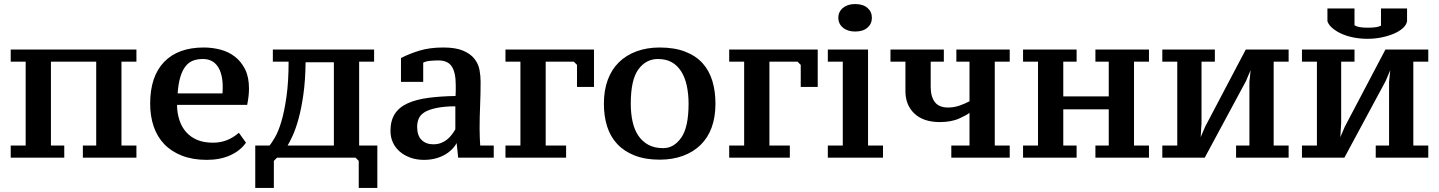

<svg xmlns="http://www.w3.org/2000/svg" viewBox="-20 -775 7120 950"><path d="M298 5H33V-55H107V-470H33V-530H655V-470H581V-55H655V5H390V-55H456V-470H232V-55H298Z M1197 -69Q1169 -29 1119 -6.5Q1069 16 1003 16Q934 16 881 -4.5Q828 -25 793 -61.5Q758 -98 740.5 -149Q723 -200 723 -262Q723 -397 792 -468.5Q861 -540 988 -540Q1030 -540 1070.5 -529.5Q1111 -519 1142.5 -494.5Q1174 -470 1193 -431.5Q1212 -393 1212 -337Q1212 -320 1210 -301Q1208 -282 1203 -256H856Q856 -217 867.5 -181.5Q879 -146 901.5 -121Q924 -96 956.5 -82.5Q989 -69 1034 -69Q1070 -69 1101.5 -81Q1133 -93 1162 -118ZM984 -483Q956 -483 935 -475Q914 -467 898 -447Q882 -427 872 -393Q862 -359 859 -313H1081Q1081 -317 1081.5 -326.5Q1082 -336 1082 -344Q1082 -410 1057 -446.5Q1032 -483 984 -483Z M1351 5 1335 21V155H1243V-55H1314Q1323 -66 1340 -94.5Q1357 -123 1372 -173Q1387 -223 1397.5 -297Q1408 -371 1408 -470H1330V-530H1831V-470H1757V-55H1847V155H1755V21L1739 5ZM1492 -467Q1491 -377 1481 -307Q1471 -237 1457 -186.5Q1443 -136 1427.5 -102.5Q1412 -69 1403 -55H1632V-467Z M2353 -139Q2353 -116 2354 -92.5Q2355 -69 2356 -55H2423V5H2247L2237 -90H2250Q2246 -75 2232 -55Q2218 -35 2196 -19Q2174 -3 2144 6.5Q2114 16 2078 16Q2041 16 2010.5 5Q1980 -6 1958 -25Q1936 -44 1924 -70Q1912 -96 1912 -128Q1912 -177 1933 -210.5Q1954 -244 1996.5 -263.5Q2039 -283 2100.5 -291Q2162 -299 2234 -300Q2235 -311 2235 -325.5Q2235 -340 2235 -354Q2235 -416 2215.5 -446Q2196 -476 2149 -476Q2130 -476 2108.5 -474Q2087 -472 2074 -465V-370H1964V-488Q2005 -509 2055.5 -524.5Q2106 -540 2174 -540Q2234 -540 2271 -524.5Q2308 -509 2327.5 -484Q2347 -459 2352.5 -429.5Q2358 -400 2358 -371Q2358 -308 2355.5 -250.5Q2353 -193 2353 -139ZM2124 -61Q2145 -61 2162 -67.5Q2179 -74 2192.5 -85Q2206 -96 2216 -109.5Q2226 -123 2233 -135V-249Q2180 -249 2141 -241Q2102 -233 2081 -220Q2060 -207 2052 -188.5Q2044 -170 2044 -148Q2044 -104 2066 -82.5Q2088 -61 2124 -61Z M2919 -530V-345H2835V-454L2819 -470H2680V-55H2781V5H2481V-55H2555V-470H2481V-530Z M2968 -262Q2968 -328 2987 -379.5Q3006 -431 3042 -466.5Q3078 -502 3129.5 -521Q3181 -540 3244 -540Q3317 -540 3370 -519.5Q3423 -499 3456 -462.5Q3489 -426 3504.5 -375Q3520 -324 3520 -262Q3520 -196 3501.5 -145Q3483 -94 3447 -58.5Q3411 -23 3359.5 -4Q3308 15 3244 15Q3173 15 3120.5 -5.5Q3068 -26 3034 -62.5Q3000 -99 2984 -149.5Q2968 -200 2968 -262ZM3101 -262Q3101 -214 3110 -173Q3119 -132 3139 -103Q3159 -74 3189 -58Q3219 -42 3262 -42Q3314 -42 3350.5 -93.5Q3387 -145 3387 -262Q3387 -310 3378 -351.5Q3369 -393 3350 -422.5Q3331 -452 3303 -467.5Q3275 -483 3235 -483Q3176 -483 3138.5 -431.5Q3101 -380 3101 -262Z M4026 -530V-345H3942V-454L3926 -470H3787V-55H3888V5H3588V-55H3662V-470H3588V-530Z M4349 5H4076V-55H4150V-470H4076V-530H4275V-55H4349ZM4128 -687Q4128 -717 4151 -736Q4174 -755 4211 -755Q4250 -755 4272 -736Q4294 -717 4294 -687Q4294 -657 4272 -638Q4250 -619 4211 -619Q4174 -619 4151 -638Q4128 -657 4128 -687Z M4386 -530H4650V-470H4585V-345Q4585 -297 4605.5 -270Q4626 -243 4671 -243Q4700 -243 4727.5 -252.5Q4755 -262 4777 -274V-470H4712V-530H4976V-470H4902V-55H4976V5H4687V-55H4777V-217Q4768 -208 4728 -189.5Q4688 -171 4630 -171Q4549 -171 4504.5 -213Q4460 -255 4460 -324V-470H4386Z M5307 5H5042V-55H5116V-470H5042V-530H5307V-470H5241V-298H5466V-470H5400V-530H5665V-470H5591V-55H5665V5H5400V-55H5466V-234H5241V-55H5307Z M5731 -530H5991V-470H5925V-167L5919 -64H5907L5943 -148L6144 -530H6356V-470H6282V-55H6356V5H6096V-55H6162V-370L6172 -468H6185L6145 -374L5941 5H5731V-55H5805V-470H5731Z M6422 -530H6682V-470H6616V-167L6610 -64H6598L6634 -148L6835 -530H7047V-470H6973V-55H7047V5H6787V-55H6853V-370L6863 -468H6876L6836 -374L6632 5H6422V-55H6496V-470H6422ZM6746 -583Q6709 -583 6675 -590Q6641 -597 6615.5 -609Q6590 -621 6572 -636.5Q6554 -652 6548 -670V-733H6682V-650Q6691 -644 6706.5 -641Q6722 -638 6747 -638Q6773 -638 6788 -640.5Q6803 -643 6813 -648V-733H6942V-670Q6939 -652 6921.5 -636Q6904 -620 6877 -608.5Q6850 -597 6816.5 -590Q6783 -583 6746 -583Z"/></svg>

Font: PT Serif Caption
Style: Semibold
Weight: 600
Designer: A.Korolkova, O.Umpeleva, V.Yefimov
Foundry: ParaType Ltd
Version: Version 1.00;May 2, 2020;FontCreator 12.0.0.2544 64-bit